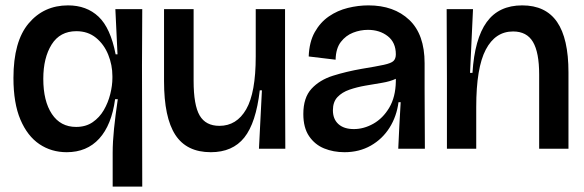

<svg xmlns="http://www.w3.org/2000/svg" viewBox="-20 -553 2172 714"><path d="M399 141V15Q399 -25 404 -74Q409 -123 418 -184H408Q395 -88 349 -37.5Q303 13 228 13Q171 13 126.5 -17Q82 -47 56 -108Q30 -169 30 -263Q30 -399 86.5 -466Q143 -533 233 -533Q302 -533 346.5 -491Q391 -449 410 -351H417L409 -519H509L508 -309L509 141ZM263 -81Q299 -81 324.5 -98.5Q350 -116 366 -143.5Q382 -171 390 -203Q398 -235 398 -263V-270Q398 -311 382.5 -349.5Q367 -388 337 -412.5Q307 -437 264 -437Q203 -437 172 -387.5Q141 -338 141 -260Q141 -177 173 -129Q205 -81 263 -81Z M764 13Q674 13 632 -51.5Q590 -116 590 -251V-519H700V-252Q700 -162 722.5 -123.5Q745 -85 796 -85Q860 -85 895.5 -146.5Q931 -208 931 -343V-519H1040V-258L1041 0H943L954 -217H946Q932 -96 888.5 -41.5Q845 13 764 13Z M1261 13Q1220 13 1185.5 -1Q1151 -15 1129.5 -46.5Q1108 -78 1108 -129Q1108 -190 1138.5 -223Q1169 -256 1218.5 -271.5Q1268 -287 1325 -297Q1380 -306 1407.5 -312Q1435 -318 1443.5 -326.5Q1452 -335 1452 -351Q1452 -395 1422 -418.5Q1392 -442 1348 -442Q1320 -442 1293 -431.5Q1266 -421 1247.5 -397Q1229 -373 1228 -331L1128 -343Q1130 -397 1150.5 -433.5Q1171 -470 1203 -492Q1235 -514 1273.5 -523.5Q1312 -533 1350 -533Q1445 -533 1502 -479Q1559 -425 1559 -318V-221Q1559 -166 1559.5 -110.5Q1560 -55 1560 0H1461Q1463 -43 1465 -84.5Q1467 -126 1470 -173H1462Q1455 -120 1428.5 -78Q1402 -36 1359 -11.5Q1316 13 1261 13ZM1296 -73Q1333 -73 1368.5 -93Q1404 -113 1427.5 -152.5Q1451 -192 1452 -250V-260Q1431 -250 1400.5 -245Q1370 -240 1338.5 -234.5Q1307 -229 1279.5 -219.5Q1252 -210 1235 -192Q1218 -174 1218 -143Q1218 -110 1238.5 -91.5Q1259 -73 1296 -73Z M1642 0V-259L1641 -519H1739L1728 -282H1737Q1745 -409 1790 -471Q1835 -533 1922 -533Q2009 -533 2051.5 -471.5Q2094 -410 2094 -284V0H1985V-276Q1985 -358 1962 -397Q1939 -436 1888 -436Q1822 -436 1786.5 -368.5Q1751 -301 1751 -155V0Z"/></svg>

Font: Bricolage Grotesque 96pt Medium
Style: Regular
Weight: 500
Designer: Mathieu Triay
Foundry: Atelier Triay
Version: Version 1.001; ttfautohint (v1.8.4.7-5d5b);gftools[0.9.33.de